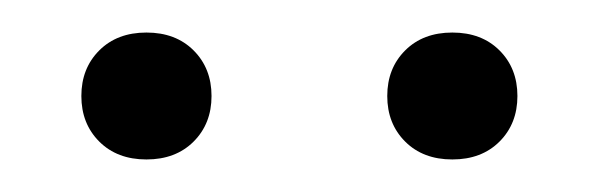

<svg xmlns="http://www.w3.org/2000/svg" viewBox="-20 -727 368 118"><path d="M30 -668Q30 -685 41 -696Q52 -707 70 -707Q88 -707 99 -696Q110 -685 110 -668Q110 -651 99 -640Q88 -629 70 -629Q52 -629 41 -640Q30 -651 30 -668ZM218 -668Q218 -685 229 -696Q240 -707 258 -707Q276 -707 287 -696Q298 -685 298 -668Q298 -651 287 -640Q276 -629 258 -629Q240 -629 229 -640Q218 -651 218 -668Z"/></svg>

Font: Glekhifnjqigglhiwekvrgaqftz
Style: Regular
Weight: 300
Italic angle: -8°
Designer: Carrois Corporate & Edenspiekermann
Foundry: Carrois Corporate GbR & Edenspiekermann AG
Version: Version 2.001